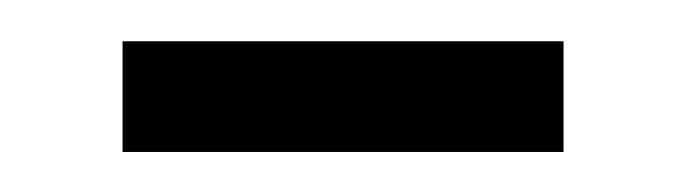

<svg xmlns="http://www.w3.org/2000/svg" viewBox="-20 -340 335 94"><path d="M255.9 -265.6H40V-319.8H255.9Z"/></svg>

Font: I.Ming
Style: Regular
Weight: 400
Designer: Ichiten Fonts Project
Version: Version 5.10 Mar 24, 2018